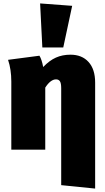

<svg xmlns="http://www.w3.org/2000/svg" viewBox="-20 -873 612 1120"><path d="M535 -391V227L337 207V-358Q337 -388 329.5 -399Q322 -410 307 -410Q275 -410 244 -362V0H46V-397Q46 -468 27 -524L210 -548Q223 -528 232 -482Q268 -520 306 -537Q344 -554 391 -554Q458 -554 496.5 -511.5Q535 -469 535 -391ZM214 -853 401 -839 349 -596H227Z"/></svg>

Font: Fira Sans Black
Style: Regular
Weight: 900
Designer: Carrois Corporate & Edenspiekermann AG
Foundry: Carrois Corporate GbR & Edenspiekermann AG
Version: Version 4.203